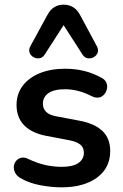

<svg xmlns="http://www.w3.org/2000/svg" viewBox="-20 -794 528 824"><path d="M244 10Q201 10 153 1Q105 -8 67 -30Q51 -40 44.5 -53.5Q38 -67 39.5 -80.5Q41 -94 49.5 -104Q58 -114 71.5 -117Q85 -120 101 -112Q141 -93 176 -85.5Q211 -78 245 -78Q293 -78 316.5 -94.5Q340 -111 340 -138Q340 -161 324.5 -173.5Q309 -186 278 -192L178 -211Q116 -223 83.5 -256.5Q51 -290 51 -343Q51 -391 77.5 -426Q104 -461 151 -480Q198 -499 259 -499Q303 -499 341.5 -489.5Q380 -480 416 -460Q431 -452 436.5 -439Q442 -426 439 -412.5Q436 -399 427 -388.5Q418 -378 404.5 -375.5Q391 -373 374 -381Q343 -397 314.5 -404Q286 -411 260 -411Q211 -411 187.5 -394Q164 -377 164 -349Q164 -328 178 -314Q192 -300 221 -295L321 -276Q386 -264 419.5 -232Q453 -200 453 -146Q453 -73 396 -31.5Q339 10 244 10ZM395 -597Q404 -581 399 -568Q394 -555 382 -548.5Q370 -542 356.5 -544Q343 -546 334 -560L253 -686L172 -560Q163 -546 149.5 -544Q136 -542 124 -548.5Q112 -555 107 -568Q102 -581 111 -597L183 -729Q195 -752 212.5 -763Q230 -774 253 -774Q276 -774 294 -763Q312 -752 324 -729Z"/></svg>

Font: Nunito ExtraLight
Style: Bold
Weight: 700
Version: Version 3.602